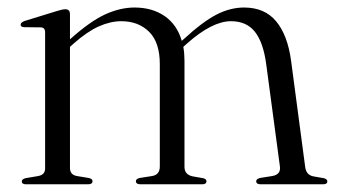

<svg xmlns="http://www.w3.org/2000/svg" viewBox="-20 -478 874 498"><path d="M161.5 -441V-375.5V-376Q214 -423 253 -440.8Q292 -458.5 329 -458.5Q374.5 -458.5 406.8 -436.5Q439 -414.5 451.5 -372L456 -376Q505.5 -421.5 541.2 -440Q577 -458.5 613 -458.5Q666.5 -458.5 696.2 -422.8Q726 -387 735 -320.5L771.5 -45.5Q774 -24 793 -20.5L819 -16Q829 -14 829 -7.5Q829 0 818 0H656Q644.5 0 644.5 -8Q644.5 -14 655 -16.5L686.5 -21.5Q709 -25.5 706 -46.5L670.5 -311.5Q663 -368 641.2 -395.5Q619.5 -423 579 -423Q530.5 -423 465.5 -365.5L455.5 -356.5Q458.5 -339.5 458.5 -320.5V-45Q458.5 -25 480 -20.5L506 -16Q515.5 -14 515.5 -8Q515.5 0 504.5 0H344.5Q332.5 0 332.5 -8Q332.5 -14.5 343 -16.5L375 -21.5Q394.5 -25 394.5 -46V-311.5Q394.5 -368 366.8 -395.5Q339 -423 294.5 -423Q266.5 -423 236.2 -409.5Q206 -396 171 -365L161.5 -356.5V-42Q161.5 -25 179 -21.5L209.5 -16.5Q220 -14.5 220 -8Q220 0 208.5 0H47.5Q36.5 0 36.5 -7.5Q36.5 -13.5 47 -16L79.5 -21.5Q97 -25 97 -41V-394Q97 -406.5 86 -407L42.5 -407.5Q33.5 -408 33.5 -414Q33.5 -419.5 43.5 -423.5L128 -449.5Q142 -454 149.5 -454Q161.5 -454 161.5 -441Z"/></svg>

Font: Fraunces 72pt S000 Light
Style: Regular
Weight: 300
Version: Version 1.000; ttfautohint (v1.8.3)